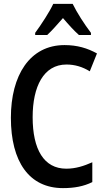

<svg xmlns="http://www.w3.org/2000/svg" viewBox="-20 -958 540 988"><path d="M161 -789V-778H223C245 -798 274 -831 304 -865C333 -831 360 -801 386 -778H448V-789C413 -835 376 -893 354 -938H254C235 -897 194 -834 161 -789ZM304 10C362 10 411 1 455 -21V-123C412 -104 370 -90 321 -90C206 -90 148 -189 148 -355C148 -512 204 -626 322 -626C365 -626 405 -614 442 -591L479 -683C430 -710 378 -726 312 -726C133 -726 36 -570 36 -352C36 -126 130 10 304 10Z"/></svg>

Font: Noto Sans Mono ExtraCondensed SemiBold
Style: Regular
Weight: 600
Width: 2
Designer: Monotype Design Team
Foundry: Monotype Imaging Inc.
Version: Version 2.014